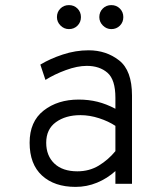

<svg xmlns="http://www.w3.org/2000/svg" viewBox="-20 -720 656 752"><path d="M96 -161Q96 -244 151 -287Q206 -330 288 -330Q327 -330 361.5 -321.5Q396 -313 432 -294V-337Q432 -408 401 -435Q370 -462 320 -462Q283 -462 238 -445.5Q193 -429 158 -407L138 -467Q176 -490 226 -506.5Q276 -523 327 -523Q396 -523 446.5 -483.5Q497 -444 497 -346V0H432V-50Q400 -21 360 -4.5Q320 12 276 12Q193 12 144.5 -32.5Q96 -77 96 -161ZM432 -128V-227Q405 -245 368 -257Q331 -269 295 -269Q237 -269 199 -241.5Q161 -214 161 -161Q161 -110 193 -79.5Q225 -49 283 -49Q330 -49 367 -71.5Q404 -94 432 -128ZM203 -653Q203 -673 216.5 -686.5Q230 -700 250 -700Q270 -700 283.5 -686.5Q297 -673 297 -653Q297 -633 283.5 -619.5Q270 -606 250 -606Q231 -606 217 -620Q203 -634 203 -653ZM369 -653Q369 -673 382.5 -686.5Q396 -700 416 -700Q436 -700 449.5 -686.5Q463 -673 463 -653Q463 -633 449.5 -619.5Q436 -606 416 -606Q397 -606 383 -620Q369 -634 369 -653Z"/></svg>

Font: Overpass Mono Light
Style: Regular
Weight: 300
Monospace: yes
Designer: Delve Withrington, Dave Bailey
Foundry: Delve Fonts
Version: Version 1.000;DELV;Overpass